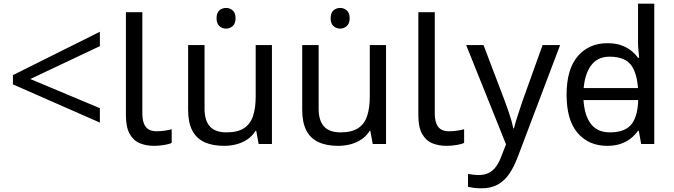

<svg xmlns="http://www.w3.org/2000/svg" viewBox="-20 -780 3649 1040"><path d="M521 -116 50 -323V-373L521 -608V-530L144 -352L521 -194Z M815 10Q771 10 736.5 -4.5Q702 -19 682 -55.5Q662 -92 662 -157V-714H751V-165Q751 -117 769.5 -93Q788 -69 828 -69Q850 -69 873.5 -72.5Q897 -76 910 -80V-6Q896 1 868.5 5.5Q841 10 815 10Z M1205 -737Q1225 -737 1240.5 -723.5Q1256 -710 1256 -681Q1256 -653 1240.5 -639Q1225 -625 1205 -625Q1183 -625 1168 -639Q1153 -653 1153 -681Q1153 -710 1168 -723.5Q1183 -737 1205 -737ZM1453 -536V0H1381L1368 -71H1364Q1347 -43 1320 -25Q1293 -7 1261 1.5Q1229 10 1194 10Q1130 10 1086.5 -10.5Q1043 -31 1021 -74Q999 -117 999 -185V-536H1088V-191Q1088 -127 1117 -95Q1146 -63 1207 -63Q1267 -63 1301.5 -85.5Q1336 -108 1350.5 -151.5Q1365 -195 1365 -257V-536Z M1823 -737Q1843 -737 1858.5 -723.5Q1874 -710 1874 -681Q1874 -653 1858.5 -639Q1843 -625 1823 -625Q1801 -625 1786 -639Q1771 -653 1771 -681Q1771 -710 1786 -723.5Q1801 -737 1823 -737ZM2071 -536V0H1999L1986 -71H1982Q1965 -43 1938 -25Q1911 -7 1879 1.5Q1847 10 1812 10Q1748 10 1704.5 -10.5Q1661 -31 1639 -74Q1617 -117 1617 -185V-536H1706V-191Q1706 -127 1735 -95Q1764 -63 1825 -63Q1885 -63 1919.5 -85.5Q1954 -108 1968.5 -151.5Q1983 -195 1983 -257V-536Z M2399 10Q2355 10 2320.5 -4.5Q2286 -19 2266 -55.5Q2246 -92 2246 -157V-714H2335V-165Q2335 -117 2353.5 -93Q2372 -69 2412 -69Q2434 -69 2457.5 -72.5Q2481 -76 2494 -80V-6Q2480 1 2452.5 5.5Q2425 10 2399 10Z M2505 -536H2599L2715 -231Q2725 -204 2733.5 -179Q2742 -154 2749 -130.5Q2756 -107 2760 -85H2764Q2770 -110 2783 -150.5Q2796 -191 2810 -232L2919 -536H3014L2783 74Q2764 124 2738.5 161.5Q2713 199 2676.5 219.5Q2640 240 2588 240Q2564 240 2546 237.5Q2528 235 2515 232V162Q2526 164 2541.5 166Q2557 168 2574 168Q2605 168 2627.5 156.5Q2650 145 2666 123.5Q2682 102 2693 73L2721 2Z M3098 -238V-303H3474V-238ZM3269 10Q3169 10 3109 -59.5Q3049 -129 3049 -267Q3049 -405 3109.5 -475.5Q3170 -546 3270 -546Q3312 -546 3343 -535.5Q3374 -525 3397 -507Q3420 -489 3436 -467H3442Q3441 -480 3438.5 -505.5Q3436 -531 3436 -546V-760H3524V0H3453L3440 -72H3436Q3420 -49 3397 -30.5Q3374 -12 3342.5 -1Q3311 10 3269 10ZM3283 -63Q3368 -63 3402.5 -109.5Q3437 -156 3437 -250V-266Q3437 -366 3404 -419.5Q3371 -473 3282 -473Q3211 -473 3175.5 -416.5Q3140 -360 3140 -265Q3140 -169 3175.5 -116Q3211 -63 3283 -63Z"/></svg>

Font: hexuguzrati05
Style: Book
Weight: 400
Designer: Jelle Bosma - Monotype Design Team, Universal Thirst
Foundry: Monotype Imaging Inc.
Version: Version 2.106